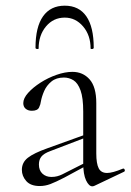

<svg xmlns="http://www.w3.org/2000/svg" viewBox="-20 -648 460 676"><path d="M313 6Q309 8 305 8Q293 8 283 -13Q273 -34 273 -74V-255Q273 -304 263.5 -330Q254 -356 238.5 -365.5Q223 -375 205 -375Q178 -375 161 -361Q144 -347 135.5 -327.5Q127 -308 124 -291Q123 -281 117.5 -269.5Q112 -258 92 -258Q79 -258 70.5 -265Q62 -272 62 -285Q62 -302 79 -321Q96 -340 122.5 -357Q149 -374 179 -384.5Q209 -395 235 -395Q272 -395 295.5 -368.5Q319 -342 319 -285V-108Q319 -72 327.5 -55.5Q336 -39 357 -39Q376 -39 412 -54Q417 -56 419 -50.5Q421 -45 416 -43ZM120 7Q88 7 72.5 -10.5Q57 -28 57 -50Q57 -76 78 -92.5Q99 -109 147 -126L283 -175L285 -165L157 -116Q135 -108 126 -97Q117 -86 117 -69Q117 -48 129.5 -36.5Q142 -25 161 -25Q172 -25 181.5 -27.5Q191 -30 199 -34L292 -81L294 -70L207 -23Q176 -7 157.5 0Q139 7 120 7ZM116 -477Q116 -475 110.5 -475.5Q105 -476 105 -480Q105 -553 131.5 -590.5Q158 -628 208 -628Q258 -628 284 -590.5Q310 -553 310 -480Q310 -476 304.5 -475.5Q299 -475 299 -477Q299 -524 272.5 -555Q246 -586 208 -586Q168 -586 142 -555Q116 -524 116 -477Z"/></svg>

Font: Cormorant Light Light
Style: Regular
Weight: 300
Version: Version 4.000